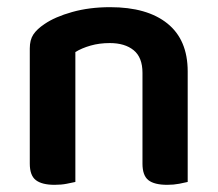

<svg xmlns="http://www.w3.org/2000/svg" viewBox="-20 -508 607 535"><path d="M377 -305Q377 -348 352.5 -368Q328 -388 286 -388Q257 -388 232.5 -381Q208 -374 190 -363V-1Q181 1 166 4Q151 7 132 7Q97 7 80 -6Q63 -19 63 -52V-373Q63 -397 73 -412Q83 -427 104 -441Q133 -461 181 -474.5Q229 -488 287 -488Q390 -488 446.5 -442.5Q503 -397 503 -309V-1Q495 1 479.5 4Q464 7 446 7Q410 7 393.5 -6Q377 -19 377 -52V-305Z"/></svg>

Font: Baloo Tammudu 2 SemiBold
Style: Regular
Weight: 600
Designer: Maithili Shingre, Omkar Shende and Ek Type
Foundry: Ek Type
Version: Version 1.640;hotconv 1.0.111;makeotfexe 2.5.65597; ttfautoh